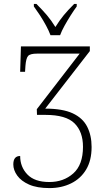

<svg xmlns="http://www.w3.org/2000/svg" viewBox="-20 -951 558 981"><path d="M238 -771Q230 -793 215.5 -820Q201 -847 184 -873Q167 -899 153 -918V-931H166Q198 -899 220 -873Q242 -847 263 -813Q284 -847 305.5 -873Q327 -899 359 -931H372V-918Q358 -899 341.5 -873Q325 -847 310 -820Q295 -793 287 -771ZM233 10Q169 10 128.5 -8Q88 -26 68 -54Q48 -82 48 -111Q48 -154 83 -154Q83 -98 120 -59.5Q157 -21 232 -21Q305 -21 354.5 -65Q404 -109 404 -201Q404 -278 360.5 -321Q317 -364 212 -364H169L168 -393L387 -677H169Q134 -677 123.5 -665Q113 -653 110 -615L108 -584H83L87 -714H439V-690L211 -396Q300 -396 351.5 -372Q403 -348 425.5 -303.5Q448 -259 448 -200Q448 -131 420 -84.5Q392 -38 343 -14Q294 10 233 10Z"/></svg>

Font: Noto Serif SemiCondensed ExtraLight
Style: Regular
Weight: 200
Width: 4
Designer: Monotype Design Team
Foundry: Monotype Imaging Inc.
Version: Version 2.014